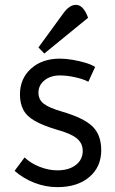

<svg xmlns="http://www.w3.org/2000/svg" viewBox="-20 -755 471 789"><path d="M216 14Q167 14 121 -4Q75 -22 40 -53L81 -108Q106 -84 143 -69.5Q180 -55 216 -55Q263 -55 291.5 -77Q320 -99 320 -135Q320 -166 296 -186Q272 -206 214 -222Q157 -239 123.5 -258Q90 -277 76 -303.5Q62 -330 62 -367Q62 -432 107.5 -473Q153 -514 226 -514Q249 -514 276.5 -509.5Q304 -505 329.5 -497.5Q355 -490 371 -480L343 -419Q323 -430 289 -437.5Q255 -445 226 -445Q188 -445 163 -425Q138 -405 138 -374Q138 -346 159.5 -329Q181 -312 236 -296Q325 -270 360.5 -235Q396 -200 396 -138Q396 -69 347 -27.5Q298 14 216 14ZM162 -535 138 -560 240 -700Q265 -735 292 -735Q323 -735 342 -682Z"/></svg>

Font: Imprima
Style: Regular
Weight: 400
Designer: Eduardo Tunni
Foundry: Eduardo Tunni
Version: Version 1.002; ttfautohint (v1.8.4.7-5d5b);gftools[0.9.23]